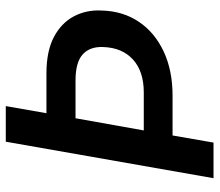

<svg xmlns="http://www.w3.org/2000/svg" viewBox="-66 -674 740 647"><g transform="rotate(-90 303.5 -350.0)"><path d="M27 0 150 -700H270L246 -563H380Q455 -563 502.5 -538Q550 -513 572.5 -470.5Q595 -428 592 -376Q590 -305 554 -251.5Q518 -198 454 -168Q390 -138 305 -138H171L147 0ZM188 -235H316Q387 -235 427 -271.5Q467 -308 469 -372Q471 -416 444.5 -440.5Q418 -465 356 -465H229Z"/></g></svg>

Font: DM Sans 16pt SemiBold
Style: Italic
Weight: 600
Italic angle: -10°
Version: Version 4.004;gftools[0.9.30]